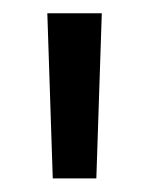

<svg xmlns="http://www.w3.org/2000/svg" viewBox="-20 -682 219 282"><path d="M129.5 -662.5 121.5 -420H57.5L49.5 -662.5Z"/></svg>

Font: Anek Malayalam
Style: Regular
Weight: 400
Version: Version 1.003